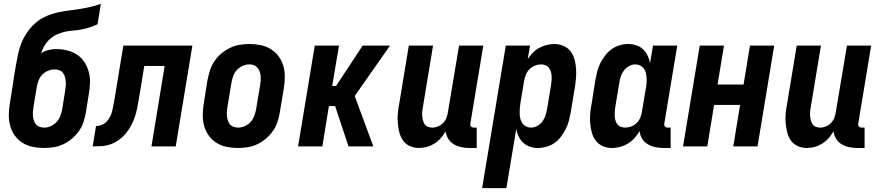

<svg xmlns="http://www.w3.org/2000/svg" viewBox="-20 -755 4540 990"><path d="M206 8Q176 8 147.5 2Q119 -4 95.5 -19Q72 -34 56 -56.5Q40 -79 32.5 -106.5Q25 -134 25.5 -164Q26 -194 31 -223L46 -317Q49 -335 51.5 -353.5Q54 -372 57 -390L62 -418Q67 -446 73 -475Q79 -504 90 -532Q101 -560 118.5 -586Q136 -612 159 -633Q182 -654 210 -667.5Q238 -681 267.5 -688.5Q297 -696 326 -699.5Q355 -703 384.5 -707.5Q414 -712 443 -718.5Q472 -725 500 -735L483 -630Q462 -620 441.5 -613.5Q421 -607 400 -603Q379 -599 358 -597.5Q337 -596 316 -591.5Q295 -587 274.5 -578Q254 -569 237.5 -554Q221 -539 209.5 -520Q198 -501 192 -480Q209 -492 229.5 -497Q250 -502 270 -502Q299 -502 327 -495Q355 -488 377.5 -473Q400 -458 415 -435Q430 -412 437.5 -385Q445 -358 444 -329Q443 -300 438 -270L423 -177Q419 -152 411 -127Q403 -102 387.5 -80Q372 -58 351.5 -40.5Q331 -23 307 -11.5Q283 0 257 4Q231 8 206 8ZM208 -97Q226 -97 243 -105Q260 -113 272.5 -127Q285 -141 291.5 -158.5Q298 -176 301 -194L316 -287Q318 -300 319 -312Q320 -324 319 -336Q318 -348 314.5 -359.5Q311 -371 304 -380Q297 -389 286 -393Q275 -397 262 -397Q245 -397 228.5 -390.5Q212 -384 199 -371Q186 -358 179.5 -341.5Q173 -325 170 -309L153 -206Q151 -194 150 -181.5Q149 -169 150 -157Q151 -145 154.5 -134Q158 -123 165.5 -114Q173 -105 184.5 -101Q196 -97 208 -97Z M458 0 475 -105Q490 -105 504.5 -111Q519 -117 530 -128.5Q541 -140 548 -154Q555 -168 558.5 -182.5Q562 -197 564.5 -212Q567 -227 570 -241L616 -520H972L886 0H761L829 -415H724L696 -244Q692 -221 687.5 -198Q683 -175 675.5 -152.5Q668 -130 656.5 -108.5Q645 -87 629.5 -68Q614 -49 593.5 -34Q573 -19 550 -11Q527 -3 504 -1.5Q481 0 458 0Z M1206 8Q1176 8 1147.5 2Q1119 -4 1095.5 -19Q1072 -34 1056 -56.5Q1040 -79 1032.5 -106.5Q1025 -134 1025.5 -164Q1026 -194 1031 -223L1050 -343Q1055 -368 1063 -393Q1071 -418 1086 -440Q1101 -462 1122 -479.5Q1143 -497 1167 -508.5Q1191 -520 1216.5 -524Q1242 -528 1267 -528Q1297 -528 1325.5 -522Q1354 -516 1377.5 -501Q1401 -486 1417.5 -463.5Q1434 -441 1441.5 -413.5Q1449 -386 1448.5 -356Q1448 -326 1443 -297L1423 -177Q1419 -152 1411 -127Q1403 -102 1387.5 -80Q1372 -58 1351.5 -40.5Q1331 -23 1307 -11.5Q1283 0 1257 4Q1231 8 1206 8ZM1208 -97Q1226 -97 1243 -105Q1260 -113 1272.5 -127Q1285 -141 1291.5 -158.5Q1298 -176 1301 -194L1321 -314Q1323 -326 1324 -338.5Q1325 -351 1324 -363Q1323 -375 1319 -386Q1315 -397 1307.5 -406Q1300 -415 1289 -419Q1278 -423 1266 -423Q1248 -423 1230.5 -415Q1213 -407 1200.5 -393Q1188 -379 1182 -361.5Q1176 -344 1173 -326L1153 -206Q1151 -194 1150 -181.5Q1149 -169 1150 -157Q1151 -145 1154.5 -134Q1158 -123 1165.5 -114Q1173 -105 1184.5 -101Q1196 -97 1208 -97Z M1517 0 1603 -520H1728L1693 -312H1713L1850 -520H1991L1809 -260L1905 0H1777L1708 -208H1676L1642 0Z M2140 8Q2115 8 2093 -2Q2071 -12 2057.5 -31.5Q2044 -51 2038.5 -74.5Q2033 -98 2031 -123Q2029 -148 2031.5 -173Q2034 -198 2039 -223L2088 -520H2213L2161 -206Q2159 -194 2157.5 -182Q2156 -170 2157 -158.5Q2158 -147 2160.5 -136Q2163 -125 2169 -115.5Q2175 -106 2186 -101.5Q2197 -97 2209 -97Q2224 -97 2239.5 -103.5Q2255 -110 2266 -122Q2277 -134 2282.5 -149Q2288 -164 2290 -179L2347 -520H2472L2405 -116Q2404 -108 2409 -102.5Q2414 -97 2421 -97H2438V8H2403Q2381 8 2360 4Q2339 0 2321 -10.5Q2303 -21 2291.5 -39Q2280 -57 2278 -78Q2267 -59 2252.5 -42.5Q2238 -26 2219.5 -14.5Q2201 -3 2180.5 2.5Q2160 8 2140 8Z M2466 215 2588 -520H2713L2701 -450Q2712 -467 2727 -482.5Q2742 -498 2760 -508Q2778 -518 2798.5 -523Q2819 -528 2838 -528Q2864 -528 2886.5 -518Q2909 -508 2923 -489Q2937 -470 2943 -446.5Q2949 -423 2950.5 -398Q2952 -373 2949.5 -347.5Q2947 -322 2943 -297L2923 -177Q2919 -155 2913.5 -133Q2908 -111 2897.5 -90.5Q2887 -70 2873 -51Q2859 -32 2840 -18.5Q2821 -5 2798.5 1.5Q2776 8 2754 8Q2732 8 2712.5 1.5Q2693 -5 2678 -19Q2663 -33 2654 -51.5Q2645 -70 2642 -90L2591 215ZM2719 -97Q2735 -97 2751 -106Q2767 -115 2777.5 -129.5Q2788 -144 2793 -160.5Q2798 -177 2801 -194L2821 -314Q2823 -326 2824 -338Q2825 -350 2824.5 -362Q2824 -374 2820.5 -385Q2817 -396 2810.5 -405Q2804 -414 2793 -418.5Q2782 -423 2770 -423Q2755 -423 2739 -417Q2723 -411 2711 -399Q2699 -387 2692.5 -371.5Q2686 -356 2683 -341L2663 -221Q2661 -207 2660 -193.5Q2659 -180 2659.5 -167Q2660 -154 2663.5 -141Q2667 -128 2674.5 -118Q2682 -108 2693.5 -102.5Q2705 -97 2719 -97Z M3135 8Q3109 8 3087 -2Q3065 -12 3051 -31Q3037 -50 3031 -73.5Q3025 -97 3023 -122Q3021 -147 3023.5 -172.5Q3026 -198 3031 -223L3050 -343Q3054 -365 3059.5 -387Q3065 -409 3075.5 -429.5Q3086 -450 3100.5 -469Q3115 -488 3134 -501.5Q3153 -515 3175 -521.5Q3197 -528 3219 -528Q3241 -528 3261 -521.5Q3281 -515 3295.5 -501Q3310 -487 3319 -468.5Q3328 -450 3332 -430L3347 -520H3472L3405 -116Q3404 -108 3409 -102.5Q3414 -97 3421 -97H3438V8H3403Q3381 8 3360 4Q3339 0 3320.5 -11Q3302 -22 3291 -39.5Q3280 -57 3278 -79Q3267 -60 3251.5 -43Q3236 -26 3217 -14.5Q3198 -3 3176.5 2.5Q3155 8 3135 8ZM3204 -97Q3219 -97 3235 -103Q3251 -109 3263 -121Q3275 -133 3281.5 -148.5Q3288 -164 3290 -179L3310 -299Q3313 -313 3314 -326.5Q3315 -340 3314 -353Q3313 -366 3310 -379Q3307 -392 3299.5 -402Q3292 -412 3280.5 -417.5Q3269 -423 3255 -423Q3239 -423 3223 -414Q3207 -405 3196.5 -390.5Q3186 -376 3180.5 -359.5Q3175 -343 3173 -326L3153 -206Q3151 -194 3150 -182Q3149 -170 3149.5 -158Q3150 -146 3153 -135Q3156 -124 3162.5 -115Q3169 -106 3180.5 -101.5Q3192 -97 3204 -97Z M3502 0 3588 -520H3713L3680 -319H3814L3847 -520H3972L3886 0H3761L3796 -214H3662L3627 0Z M4140 8Q4115 8 4093 -2Q4071 -12 4057.5 -31.5Q4044 -51 4038.5 -74.5Q4033 -98 4031 -123Q4029 -148 4031.5 -173Q4034 -198 4039 -223L4088 -520H4213L4161 -206Q4159 -194 4157.5 -182Q4156 -170 4157 -158.5Q4158 -147 4160.5 -136Q4163 -125 4169 -115.5Q4175 -106 4186 -101.5Q4197 -97 4209 -97Q4224 -97 4239.5 -103.5Q4255 -110 4266 -122Q4277 -134 4282.5 -149Q4288 -164 4290 -179L4347 -520H4472L4405 -116Q4404 -108 4409 -102.5Q4414 -97 4421 -97H4438V8H4403Q4381 8 4360 4Q4339 0 4321 -10.5Q4303 -21 4291.5 -39Q4280 -57 4278 -78Q4267 -59 4252.5 -42.5Q4238 -26 4219.5 -14.5Q4201 -3 4180.5 2.5Q4160 8 4140 8Z"/></svg>

Font: Iosevka Curly Extrabold
Style: Italic
Weight: 800
Italic angle: -9°
Monospace: yes
Designer: Belleve Invis
Foundry: Belleve Invis
Version: Version 22.1.2; ttfautohint (v1.8.4)